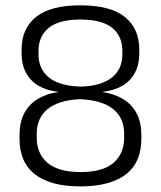

<svg xmlns="http://www.w3.org/2000/svg" viewBox="-20 -670 589 703"><path d="M274 12.5Q216.5 12.5 174.5 0.5Q132.5 -11.5 105 -34Q77.5 -56.5 64.5 -88.8Q51.5 -121 51.5 -161.5V-176Q51.5 -222 68.5 -254.8Q85.5 -287.5 117.2 -307Q149 -326.5 192.5 -333V-334Q150.5 -338.5 120.8 -356.2Q91 -374 75 -404Q59 -434 59 -474.5V-488.5Q59 -565.5 112 -608Q165 -650.5 274 -650.5Q384 -650.5 437 -608Q490 -565.5 490 -488.5V-474.5Q490 -434 474.2 -404Q458.5 -374 428.5 -356.2Q398.5 -338.5 356.5 -334V-333Q400.5 -326 432 -306.5Q463.5 -287 480.5 -254.5Q497.5 -222 497.5 -176V-161.5Q497.5 -121.5 484.8 -89.2Q472 -57 444.8 -34.5Q417.5 -12 375.2 0.2Q333 12.5 274 12.5ZM275 -40Q356.5 -40 395.5 -73.8Q434.5 -107.5 434.5 -166V-181Q434.5 -238 394.5 -270.5Q354.5 -303 273 -307Q193.5 -303 154 -270.2Q114.5 -237.5 114.5 -181V-166Q114.5 -107.5 154 -73.8Q193.5 -40 275 -40ZM275.5 -353Q348 -354.5 388 -384.8Q428 -415 428 -471.5V-483.5Q428 -538 390.5 -568.2Q353 -598.5 274 -598.5Q196.5 -598.5 158.8 -568.2Q121 -538 121 -483.5V-471.5Q121 -434 139 -407.8Q157 -381.5 191.5 -367.8Q226 -354 275.5 -353Z"/></svg>

Font: Anek Tamil Medium Light
Style: Regular
Weight: 300
Version: Version 1.003